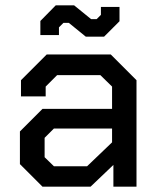

<svg xmlns="http://www.w3.org/2000/svg" viewBox="-20 -703 599 723"><path d="M55 -85V-208L140 -293H402V-377L358 -420H195L152 -377V-340H59V-401L156 -498H397L494 -401V0H407V-82L321 0H140ZM308 -77 402 -167V-219H183L148 -184V-111L183 -77ZM239 -617H219L202 -600V-571H132V-624L190 -683H259L323 -631H344L360 -647V-677H430V-623L372 -565H303Z"/></svg>

Font: Chakra Petch Medium
Style: Regular
Weight: 500
Designer: Katatrad Aksorn Co.,Ltd.
Foundry: Cadson Demak Co.,Ltd.
Version: Version 1.000; ttfautohint (v1.6)